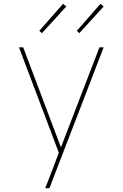

<svg xmlns="http://www.w3.org/2000/svg" viewBox="-20 -982 640 1002"><path d="M238 0H216Q224 -20 232 -40.5Q240 -61 248 -82L287 -185L79 -735H101L298 -213L499 -735H521ZM394 -809 381 -821 504 -962 521 -948ZM199 -809 185 -821 309 -962 326 -948Z"/></svg>

Font: Iosevka Thin Extended
Style: Regular
Weight: 100
Width: 7
Monospace: yes
Designer: Belleve Invis
Foundry: Belleve Invis
Version: Version 32.5.0; ttfautohint (v1.8.4)